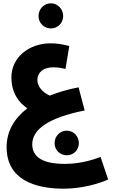

<svg xmlns="http://www.w3.org/2000/svg" viewBox="-20 -870 704 1161"><path d="M288 -698C329 -698 362 -731 362 -773C362 -815 329 -850 288 -850C246 -850 213 -815 213 -773C213 -731 246 -698 288 -698ZM367 271C474 271 585 239 634 215L588 79C529 102 454 121 371 121C277 121 175 100 175 3C175 -87 271 -158 492 -202L455 -342C393 -330 334 -313 281 -292C240 -310 206 -345 206 -386C206 -432 242 -463 301 -463C322 -463 349 -460 376 -453L399 -592C360 -602 326 -608 286 -608C157 -608 47 -524 49 -399C50 -306 95 -249 145 -215C67 -155 20 -76 20 19C20 217 191 271 367 271ZM384 69C425 69 457 36 457 -4C457 -46 425 -80 384 -80C342 -80 310 -46 310 -4C310 36 342 69 384 69Z"/></svg>

Font: Noto Sans Arabic UI SmCn XBd
Style: Regular
Weight: 800
Width: 4
Designer: Monotype Design Team, Nadine Chahine and Nizar Qandah
Foundry: Monotype Imaging Inc.
Version: Version 2.010